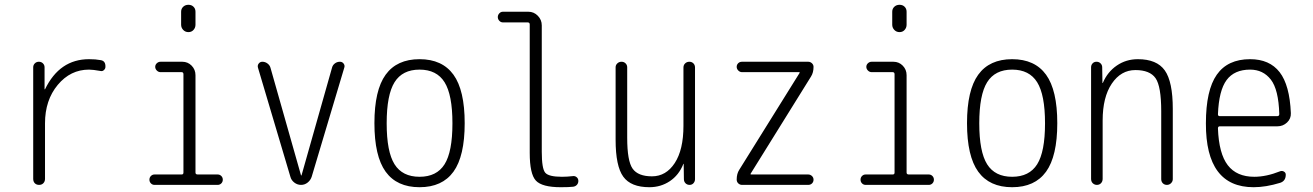

<svg xmlns="http://www.w3.org/2000/svg" viewBox="-20 -780 5540 810"><path d="M120.1 -25.4V-496.1Q120.1 -505.9 127 -512.7Q133.8 -519.5 144 -519.5Q154.3 -519.5 161.1 -512.7Q168 -505.9 168 -496.1V-403.3H168.9H169.9Q231.4 -530.3 355.5 -530.3Q383.8 -530.3 404.3 -526.4Q425.8 -523.4 424.8 -498Q424.8 -490.2 418.5 -484.4Q412.1 -478.5 404.3 -480.5Q372.1 -486.3 355.5 -486.3Q277.3 -486.3 223.6 -421.9Q169.9 -357.4 169.9 -259.8V-25.4Q169.9 -14.6 163.1 -7.3Q156.2 0 145 0Q133.8 0 127 -6.8Q120.1 -13.7 120.1 -25.4Z M631.8 0Q623 0 616.7 -6.3Q610.4 -12.7 610.4 -22Q610.4 -31.2 616.7 -37.6Q623 -43.9 631.8 -43.9H746.1Q753.9 -43.9 753.9 -51.8V-466.8Q753.9 -475.6 746.1 -475.6H657.2Q648.4 -475.6 641.6 -482.4Q634.8 -489.3 634.8 -498Q634.8 -506.8 641.6 -513.2Q648.4 -519.5 657.2 -519.5H749Q772.5 -519.5 788.6 -502.9Q804.7 -486.3 804.7 -462.9V-51.8Q804.7 -43.9 814.5 -43.9H898.4Q907.2 -43.9 913.6 -37.6Q919.9 -31.2 919.9 -22Q919.9 -12.7 913.6 -6.3Q907.2 0 898.4 0ZM744.1 -730.5Q744.1 -743.2 752.9 -751.5Q761.7 -759.8 774.9 -759.8Q788.1 -759.8 796.4 -751.5Q804.7 -743.2 804.7 -730.5V-675.8Q804.7 -663.1 796.4 -653.8Q788.1 -644.5 774.9 -644.5Q761.7 -644.5 752.9 -653.8Q744.1 -663.1 744.1 -675.8Z M1205.1 -34.2 1068.4 -494.1Q1065.4 -503.9 1071.3 -511.7Q1077.1 -519.5 1086.9 -519.5Q1098.6 -519.5 1108.4 -512.2Q1118.2 -504.9 1121.1 -494.1L1250 -40H1251H1252L1380.9 -495.1Q1383.8 -505.9 1393.1 -512.7Q1402.3 -519.5 1414.1 -519.5Q1423.8 -519.5 1429.7 -511.7Q1435.5 -503.9 1432.6 -495.1L1294.9 -34.2Q1290 -19.5 1277.8 -9.8Q1265.6 0 1250 0Q1234.4 0 1221.7 -9.8Q1209 -19.5 1205.1 -34.2Z M1855.5 -433.1Q1822.3 -486.3 1750 -486.3Q1677.7 -486.3 1644.5 -433.1Q1611.3 -379.9 1611.3 -259.8Q1611.3 -139.6 1644.5 -86.9Q1677.7 -34.2 1750 -34.2Q1822.3 -34.2 1855.5 -86.9Q1888.7 -139.6 1888.7 -259.8Q1888.7 -379.9 1855.5 -433.1ZM1893.1 -55.7Q1845.7 9.8 1750 9.8Q1654.3 9.8 1606.9 -55.7Q1559.6 -121.1 1559.6 -260.3Q1559.6 -399.4 1606.9 -464.8Q1654.3 -530.3 1750 -530.3Q1845.7 -530.3 1893.1 -464.8Q1940.4 -399.4 1940.4 -260.3Q1940.4 -121.1 1893.1 -55.7Z M2101.6 -685.5Q2092.8 -685.5 2086.4 -692.4Q2080.1 -699.2 2080.1 -708Q2080.1 -716.8 2086.4 -723.6Q2092.8 -730.5 2101.6 -730.5H2209Q2232.4 -730.5 2249 -713.4Q2265.6 -696.3 2265.6 -672.9V-139.6Q2265.6 -68.4 2280.3 -51.3Q2294.9 -34.2 2350.6 -34.2Q2373 -34.2 2397.5 -37.1Q2406.2 -38.1 2413.1 -32.2Q2419.9 -26.4 2419.9 -16.6Q2419.9 -6.8 2413.6 0Q2407.2 6.8 2397.5 7.8Q2380.9 9.8 2345.7 9.8Q2266.6 9.8 2240.7 -18.1Q2214.8 -45.9 2214.8 -134.8V-676.8Q2214.8 -685.5 2206.1 -685.5Z M2719.7 9.8Q2641.6 9.8 2609.4 -34.7Q2577.1 -79.1 2577.1 -190.4V-496.1Q2577.1 -505.9 2584.5 -512.7Q2591.8 -519.5 2602.1 -519.5Q2612.3 -519.5 2619.1 -512.7Q2626 -505.9 2626 -496.1V-199.2Q2626 -100.6 2648.9 -68.4Q2671.9 -36.1 2730.5 -36.1Q2790 -36.1 2826.7 -92.3Q2863.3 -148.4 2863.3 -249V-495.1Q2863.3 -505.9 2870.6 -512.7Q2877.9 -519.5 2888.2 -519.5Q2898.4 -519.5 2905.3 -512.7Q2912.1 -505.9 2912.1 -495.1V-24.4Q2912.1 -14.6 2905.8 -7.3Q2899.4 0 2889.2 0Q2878.9 0 2872.1 -6.8Q2865.2 -13.7 2865.2 -24.4L2864.3 -87.9Q2864.3 -88.9 2863.3 -88.9Q2862.3 -88.9 2862.3 -86.9Q2843.8 -41 2805.7 -15.6Q2767.6 9.8 2719.7 9.8Z M3098.6 -63.5 3353.5 -472.7V-473.6Q3353.5 -475.6 3352.5 -475.6H3110.4Q3101.6 -475.6 3094.7 -482.4Q3087.9 -489.3 3087.9 -498Q3087.9 -506.8 3094.2 -513.2Q3100.6 -519.5 3110.4 -519.5H3389.6Q3398.4 -519.5 3405.3 -513.2Q3412.1 -506.8 3412.1 -498Q3412.1 -473.6 3401.4 -457L3146.5 -46.9V-45.9Q3146.5 -43.9 3147.5 -43.9H3389.6Q3398.4 -43.9 3405.3 -37.6Q3412.1 -31.2 3412.1 -22Q3412.1 -12.7 3405.8 -6.3Q3399.4 0 3389.6 0H3110.4Q3101.6 0 3094.7 -6.3Q3087.9 -12.7 3087.9 -22.5Q3087.9 -46.9 3098.6 -63.5Z M3631.8 0Q3623 0 3616.7 -6.3Q3610.4 -12.7 3610.4 -22Q3610.4 -31.2 3616.7 -37.6Q3623 -43.9 3631.8 -43.9H3746.1Q3753.9 -43.9 3753.9 -51.8V-466.8Q3753.9 -475.6 3746.1 -475.6H3657.2Q3648.4 -475.6 3641.6 -482.4Q3634.8 -489.3 3634.8 -498Q3634.8 -506.8 3641.6 -513.2Q3648.4 -519.5 3657.2 -519.5H3749Q3772.5 -519.5 3788.6 -502.9Q3804.7 -486.3 3804.7 -462.9V-51.8Q3804.7 -43.9 3814.5 -43.9H3898.4Q3907.2 -43.9 3913.6 -37.6Q3919.9 -31.2 3919.9 -22Q3919.9 -12.7 3913.6 -6.3Q3907.2 0 3898.4 0ZM3744.1 -730.5Q3744.1 -743.2 3752.9 -751.5Q3761.7 -759.8 3774.9 -759.8Q3788.1 -759.8 3796.4 -751.5Q3804.7 -743.2 3804.7 -730.5V-675.8Q3804.7 -663.1 3796.4 -653.8Q3788.1 -644.5 3774.9 -644.5Q3761.7 -644.5 3752.9 -653.8Q3744.1 -663.1 3744.1 -675.8Z M4355.5 -433.1Q4322.3 -486.3 4250 -486.3Q4177.7 -486.3 4144.5 -433.1Q4111.3 -379.9 4111.3 -259.8Q4111.3 -139.6 4144.5 -86.9Q4177.7 -34.2 4250 -34.2Q4322.3 -34.2 4355.5 -86.9Q4388.7 -139.6 4388.7 -259.8Q4388.7 -379.9 4355.5 -433.1ZM4393.1 -55.7Q4345.7 9.8 4250 9.8Q4154.3 9.8 4106.9 -55.7Q4059.6 -121.1 4059.6 -260.3Q4059.6 -399.4 4106.9 -464.8Q4154.3 -530.3 4250 -530.3Q4345.7 -530.3 4393.1 -464.8Q4440.4 -399.4 4440.4 -260.3Q4440.4 -121.1 4393.1 -55.7Z M4607.4 0Q4597.7 0 4590.3 -6.8Q4583 -13.7 4583 -25.4V-496.1Q4583 -505.9 4589.4 -512.7Q4595.7 -519.5 4606 -519.5Q4616.2 -519.5 4623 -512.7Q4629.9 -505.9 4629.9 -496.1L4630.9 -430.7Q4630.9 -429.7 4631.8 -429.7Q4632.8 -429.7 4632.8 -430.7Q4652.3 -476.6 4691.4 -503.4Q4730.5 -530.3 4780.3 -530.3Q4860.4 -530.3 4894 -482.9Q4927.7 -435.5 4927.7 -320.3V-24.4Q4927.7 -14.6 4920.4 -7.3Q4913.1 0 4902.8 0Q4892.6 0 4885.7 -6.8Q4878.9 -13.7 4878.9 -24.4V-310.5Q4878.9 -416 4855 -450.2Q4831.1 -484.4 4770 -484.4Q4709 -484.4 4670.4 -427.2Q4631.8 -370.1 4631.8 -271.5V-25.4Q4631.8 -14.6 4625 -7.3Q4618.2 0 4607.4 0Z M5253.9 -486.3Q5187.5 -486.3 5154.8 -442.4Q5122.1 -398.4 5118.2 -297.9Q5118.2 -290 5126 -290H5368.2Q5377 -290 5377 -298.8Q5374 -402.3 5341.3 -444.3Q5308.6 -486.3 5253.9 -486.3ZM5268.6 9.8Q5066.4 9.8 5067.4 -259.8Q5067.4 -399.4 5113.3 -464.8Q5159.2 -530.3 5253.9 -530.3Q5335.9 -530.3 5378.4 -475.6Q5420.9 -420.9 5425.8 -302.7Q5426.8 -279.3 5409.7 -263.2Q5392.6 -247.1 5369.1 -247.1H5126Q5118.2 -247.1 5118.2 -238.3Q5122.1 -131.8 5159.7 -83Q5197.3 -34.2 5271.5 -34.2Q5322.3 -34.2 5380.9 -57.6Q5388.7 -60.5 5396.5 -56.2Q5404.3 -51.8 5404.3 -43Q5404.3 -16.6 5380.9 -8.8Q5320.3 9.8 5268.6 9.8Z"/></svg>

Font: Rounded Mgen+ 1m light
Style: Regular
Weight: 200
Designer: [Source Han Sans]
Ryoko NISHIZUKA  (kana & ideographs); Paul D. Hunt (Latin, Greek & Cyrillic); Wenlong ZHANG  (bopomofo
Version: Version 1.059.20150602